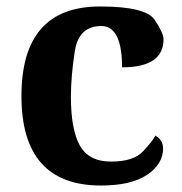

<svg xmlns="http://www.w3.org/2000/svg" viewBox="-20 -569 567 599"><path d="M294.9 9.8Q46.9 9.8 46.9 -269.5Q46.9 -548.8 292 -548.8Q434.6 -548.8 462.4 -507.3Q490.2 -465.8 490.2 -446.8Q490.2 -358.9 360.8 -358.9Q360.8 -487.8 295.9 -487.8Q225.6 -487.8 213.4 -409.4Q201.2 -331.1 201.2 -267.1Q201.2 -165.5 229 -115.2Q256.8 -64.9 326.7 -64.9Q396.5 -64.9 426.3 -96.9Q456.1 -128.9 464.8 -146Q488.8 -131.8 488.8 -106.4Q488.8 -57.1 439 -23.7Q389.2 9.8 294.9 9.8Z"/></svg>

Font: DroidSerif-Bold
Style: Bold
Weight: 700
Foundry: Ascender Corporation
Version: Version 1.00 build 112